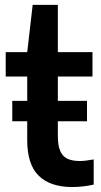

<svg xmlns="http://www.w3.org/2000/svg" viewBox="-20 -760 417 790"><path d="M365.5 -104V-0.5Q322 9.5 277 9.5Q186.5 9.5 139.2 -37Q92 -83.5 92 -183.5V-261H30.5V-345H92V-445H3.5V-545.5H92L114.5 -740H218V-545.5H360.5V-445H218V-345H338V-261H218V-201Q218 -162 227.5 -139.5Q237 -117 256.8 -107.2Q276.5 -97.5 309 -97.5Q330 -97.5 365.5 -104Z"/></svg>

Font: Encode Sans Semi Condensed SmBd
Style: Regular
Weight: 600
Width: 4
Designer: Multiple Designers
Foundry: Impallari Type
Version: Version 2.000